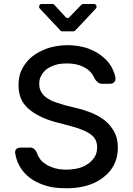

<svg xmlns="http://www.w3.org/2000/svg" viewBox="-20 -958 684 987"><path d="M194.3 -937.5H249Q255.9 -937.5 259.8 -932.6Q282.2 -908.2 317.4 -870.1Q321.3 -865.2 327.1 -865.2Q333 -865.2 336.9 -870.1Q363.3 -896.5 398.4 -933.6Q402.3 -937.5 408.2 -937.5H462.9Q471.7 -937.5 475.1 -929.2Q478.5 -920.9 472.7 -914.1Q418 -854.5 366.2 -800.8Q362.3 -796.9 356.4 -796.9H299.8Q293.9 -796.9 290 -801.8L184.6 -914.1Q178.7 -920.9 182.1 -929.2Q185.5 -937.5 194.3 -937.5ZM86.9 -199.2Q70.3 -199.2 62.5 -190.4Q57.6 -184.6 57.6 -174.8Q57.6 -170.9 58.6 -167Q62.5 -144.5 70.3 -125Q79.1 -105.5 90.8 -87.9Q107.4 -64.5 130.9 -45.9Q153.3 -28.3 182.6 -15.6Q211.9 -2.9 246.1 3.9Q281.2 9.8 321.3 9.8Q361.3 9.8 398.4 2.9Q434.6 -3.9 463.9 -17.6Q493.2 -31.2 515.6 -49.8Q539.1 -68.4 554.7 -91.8Q570.3 -115.2 578.1 -141.6Q585.9 -168.9 585.9 -199.2Q585.9 -223.6 581.1 -244.1Q576.2 -264.6 566.4 -282.2Q556.6 -298.8 544.9 -313.5Q532.2 -328.1 517.6 -339.8Q502 -351.6 485.4 -361.3Q468.8 -370.1 451.2 -377.9Q432.6 -384.8 415 -390.6Q398.4 -396.5 380.9 -400.4Q357.4 -406.2 310.5 -418Q300.8 -420.9 290 -424.8Q278.3 -427.7 267.6 -431.6Q255.9 -435.5 245.1 -440.4Q235.4 -446.3 224.6 -452.1Q214.8 -458 207 -465.8Q199.2 -473.6 193.4 -483.4Q187.5 -492.2 184.6 -502.9Q181.6 -514.6 181.6 -526.4Q181.6 -542 185.5 -555.7Q190.4 -568.4 199.2 -581.1Q208 -592.8 219.7 -602.5Q232.4 -611.3 248 -618.2Q263.7 -625 283.2 -628.9Q301.8 -631.8 324.2 -631.8Q354.5 -631.8 379.9 -625Q405.3 -618.2 425.8 -604.5Q439.5 -595.7 448.2 -584Q458 -573.2 463.9 -559.6Q469.7 -545.9 480.5 -537.1Q490.2 -527.3 504.9 -527.3Q517.6 -527.3 543 -527.3Q560.5 -527.3 567.4 -536.1Q575.2 -543.9 573.2 -560.5Q569.3 -579.1 561.5 -596.7Q554.7 -614.3 543 -629.9Q526.4 -652.3 504.9 -668.9Q483.4 -686.5 455.1 -699.2Q427.7 -712.9 395.5 -718.8Q363.3 -725.6 328.1 -725.6Q292 -725.6 259.8 -718.8Q227.5 -712.9 199.2 -699.2Q169.9 -686.5 147.5 -668.9Q125 -651.4 108.4 -627.9Q91.8 -604.5 83 -578.1Q75.2 -550.8 75.2 -520.5Q75.2 -483.4 86.9 -453.1Q99.6 -422.9 125 -400.4Q149.4 -377.9 183.6 -361.3Q217.8 -343.8 259.8 -332Q288.1 -325.2 344.7 -309.6Q363.3 -304.7 380.9 -298.8Q397.5 -293 413.1 -286.1Q428.7 -279.3 440.4 -271.5Q453.1 -262.7 461.9 -252.9Q470.7 -243.2 474.6 -230.5Q479.5 -216.8 479.5 -201.2Q479.5 -183.6 474.6 -168.9Q469.7 -153.3 459 -140.6Q449.2 -127.9 434.6 -117.2Q420.9 -107.4 403.3 -99.6Q385.7 -92.8 365.2 -89.8Q344.7 -85.9 322.3 -85.9Q300.8 -85.9 282.2 -88.9Q262.7 -91.8 246.1 -98.6Q228.5 -104.5 214.8 -114.3Q200.2 -123 189.5 -135.7Q183.6 -143.6 178.7 -151.4Q173.8 -159.2 170.9 -168.9Q166 -182.6 156.2 -191.4Q146.5 -200.2 131.8 -200.2Q130.9 -200.2 129.9 -199.2Q119.1 -199.2 108.4 -199.2Q97.7 -199.2 86.9 -199.2Z"/></svg>

Font: DeepSea
Style: Medium
Weight: 500
Designer: Stem
Version: Version 3.019;git-0a5106e0b